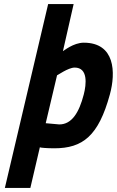

<svg xmlns="http://www.w3.org/2000/svg" viewBox="-20 -722 578 949"><path d="M262 -350C262 -348 317 -388 349 -388C416 -388 407 -305 394 -255C371 -166 335 -107 273 -107L206 -113L262 -350ZM394 -511C343 -511 294 -470 291 -469L344 -702H218L4 207H130L177 6C177 8 213 11 248 11C389 11 467 -50 523 -255C553 -364 549 -511 394 -511Z"/></svg>

Font: RazerF5
Style: Bold Italic
Weight: 700
Foundry: Razer Inc.
Version: Version 2